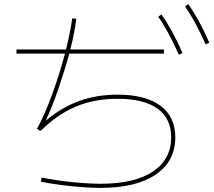

<svg xmlns="http://www.w3.org/2000/svg" viewBox="-20 -875 1040 931"><path d="M60 -635H300Q323 -727 330 -786L350 -784Q342 -718 321 -635H775V-615H316Q293 -531 263 -444Q233 -357 202 -290Q278 -354 363 -385Q448 -416 550 -416Q685 -416 757.5 -362.5Q830 -309 830 -209Q830 -93 735 -28.5Q640 36 469 36Q407 36 328 28Q249 20 178 6L182 -14Q252 0 329.5 8Q407 16 469 16Q632 16 721 -43Q810 -102 810 -209Q810 -301 743.5 -348.5Q677 -396 550 -396Q438 -396 347.5 -358Q257 -320 177 -240L159 -250Q194 -312 231 -412.5Q268 -513 295 -615H60ZM763 -805Q816 -730 865 -618L847 -610Q796 -725 747 -794ZM893 -855Q946 -780 995 -668L977 -660Q926 -775 877 -844Z"/></svg>

Font: Enso Thin
Style: Regular
Weight: 100
Designer: Coji Morishita
Foundry: UNDERFOREST DESIGN
Version: Version 1.000